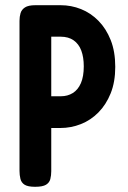

<svg xmlns="http://www.w3.org/2000/svg" viewBox="-20 -709 493 738"><path d="M115 9Q87 9 74.5 1Q62 -7 58.5 -21.5Q55 -36 55 -52V-629Q55 -645 59 -658.5Q63 -672 76 -680.5Q89 -689 116 -689H213Q254 -689 291.5 -674Q329 -659 358.5 -629Q388 -599 405.5 -555Q423 -511 423 -452Q423 -394 405.5 -350.5Q388 -307 358.5 -277Q329 -247 291 -232Q253 -217 212 -217H177V-51Q177 -35 173.5 -21Q170 -7 157 1Q144 9 115 9ZM177 -339H214Q240 -339 260 -351.5Q280 -364 291 -389.5Q302 -415 302 -454Q302 -489 292.5 -514.5Q283 -540 263 -554Q243 -568 213 -568H177Z"/></svg>

Font: Fredoka Condensed Medium
Style: Regular
Weight: 500
Width: 3
Designer: Ben Nathan
Foundry: Milena B. Brandão, Ben Nathan
Version: Version 2.001